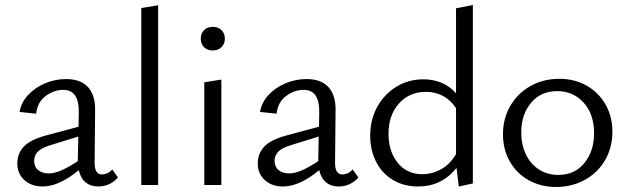

<svg xmlns="http://www.w3.org/2000/svg" viewBox="-20 -737 2501 765"><path d="M294 -59Q215 6 150 6Q105 6 77 -19.5Q49 -45 49 -86Q49 -125 74.5 -152.5Q100 -180 162 -197L293 -232L294 -290Q295 -379 232 -379Q195 -379 162 -354.5Q129 -330 124 -284L58 -291Q64 -328 91.5 -358Q119 -388 159.5 -405Q200 -422 243 -422Q302 -422 331 -389.5Q360 -357 359 -298L357 -88Q357 -42 386 -42Q397 -42 408 -47Q419 -52 427 -62L450 -30Q436 -13 415.5 -3.5Q395 6 371 6Q341 6 321 -10.5Q301 -27 294 -59ZM174 -46Q197 -46 225.5 -58.5Q254 -71 290 -95V-101L292 -193L179 -158Q143 -147 129.5 -131.5Q116 -116 116 -96Q116 -72 132.5 -59Q149 -46 174 -46Z M543 -705 610 -716V0H543Z M794 -409 862 -420V0H794ZM780 -583Q780 -604 793 -617Q806 -630 828 -630Q849 -630 862.5 -617Q876 -604 876 -583Q876 -562 862.5 -549Q849 -536 828 -536Q806 -536 793 -549Q780 -562 780 -583Z M1252 -59Q1173 6 1108 6Q1063 6 1035 -19.5Q1007 -45 1007 -86Q1007 -125 1032.5 -152.5Q1058 -180 1120 -197L1251 -232L1252 -290Q1253 -379 1190 -379Q1153 -379 1120 -354.5Q1087 -330 1082 -284L1016 -291Q1022 -328 1049.5 -358Q1077 -388 1117.5 -405Q1158 -422 1201 -422Q1260 -422 1289 -389.5Q1318 -357 1317 -298L1315 -88Q1315 -42 1344 -42Q1355 -42 1366 -47Q1377 -52 1385 -62L1408 -30Q1394 -13 1373.5 -3.5Q1353 6 1329 6Q1299 6 1279 -10.5Q1259 -27 1252 -59ZM1132 -46Q1155 -46 1183.5 -58.5Q1212 -71 1248 -95V-101L1250 -193L1137 -158Q1101 -147 1087.5 -131.5Q1074 -116 1074 -96Q1074 -72 1090.5 -59Q1107 -46 1132 -46Z M1455 -197Q1455 -260 1483 -311Q1511 -362 1559.5 -391.5Q1608 -421 1667 -421Q1706 -421 1739.5 -407Q1773 -393 1797 -365V-704L1864 -717V-6L1808 6L1799 -68Q1740 6 1646 6Q1589 6 1545.5 -20Q1502 -46 1478.5 -92.5Q1455 -139 1455 -197ZM1662 -43Q1701 -43 1736.5 -62Q1772 -81 1797 -123V-306Q1776 -338 1745.5 -354.5Q1715 -371 1677 -371Q1611 -371 1569.5 -324.5Q1528 -278 1528 -204Q1528 -134 1564.5 -88.5Q1601 -43 1662 -43Z M1984 -202Q1984 -265 2013.5 -315.5Q2043 -366 2094 -394.5Q2145 -423 2209 -423Q2269 -423 2317 -396Q2365 -369 2392.5 -321Q2420 -273 2420 -213Q2420 -149 2391 -99Q2362 -49 2310.5 -20.5Q2259 8 2195 8Q2135 8 2086.5 -19Q2038 -46 2011 -94Q1984 -142 1984 -202ZM2347 -206Q2347 -282 2305.5 -328Q2264 -374 2200 -374Q2135 -374 2096 -327.5Q2057 -281 2057 -210Q2057 -159 2076 -120.5Q2095 -82 2128.5 -61Q2162 -40 2204 -40Q2270 -40 2308.5 -87.5Q2347 -135 2347 -206Z"/></svg>

Font: LXGW Bright GB
Style: Regular
Weight: 400
Designer: Christian Thalmann (Catharsis Fonts)
Foundry: LXGW / Christian Thalmann (Catharsis Fonts) / Fontworks Inc.
Version: Version 5.510